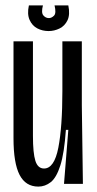

<svg xmlns="http://www.w3.org/2000/svg" viewBox="-20 -681 359 711"><path d="M122 10Q75 10 52.5 -33.5Q30 -77 30 -169V-528H102V-178Q102 -114 111 -85.5Q120 -57 143 -57Q181 -57 196 -134Q211 -211 211 -344V-528H283V-291L287 0H217L233 -200H224Q218 -114 203.5 -68.5Q189 -23 168 -6.5Q147 10 122 10ZM87 -661H139Q132 -634 140.5 -624Q149 -614 161 -614Q171 -614 180 -623Q189 -632 182 -661H233Q240 -627 230 -606Q220 -585 200.5 -575.5Q181 -566 160 -566Q137 -566 118 -576Q99 -586 89.5 -607.5Q80 -629 87 -661Z"/></svg>

Font: Bricolage Grotesque 96pt Condensed Light
Style: Regular
Weight: 300
Width: 3
Designer: Mathieu Triay
Foundry: Atelier Triay
Version: Version 1.001; ttfautohint (v1.8.4.7-5d5b);gftools[0.9.33.de